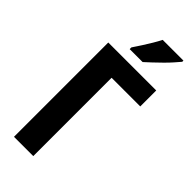

<svg xmlns="http://www.w3.org/2000/svg" viewBox="-292 -979 1028 1028"><g transform="rotate(45 222.0 -465.0)"><path d="M429 -714V-593H212V0H66V-714ZM419 -921Q407 -907 389.5 -887Q372 -867 350.5 -846Q329 -825 308 -805Q287 -785 270 -770H172V-783Q189 -808 205 -833Q221 -858 236 -883Q251 -908 262 -930H419Z"/></g></svg>

Font: Noto Sans Display Condensed
Style: Bold
Weight: 700
Width: 3
Designer: Monotype Design Team
Foundry: Monotype Imaging Inc.
Version: Version 2.003